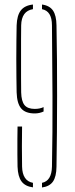

<svg xmlns="http://www.w3.org/2000/svg" viewBox="-20 -823 332 848"><path d="M53.5 -415Q53 -441.5 52.5 -480.5Q52 -519.5 52 -563Q52 -606.5 52.5 -645.8Q53 -685 53.5 -711Q55 -755 72 -777Q89 -799 125.5 -803V-782.5Q75 -774.5 73.5 -711Q73 -686.5 73 -647Q73 -607.5 73 -563Q73 -518.5 73 -479Q73 -439.5 73.5 -415Q74.5 -376 88.2 -359Q102 -342 133.5 -342Q156 -342 172.5 -350V-330.5Q154 -322 133.5 -322Q92.5 -322 73.8 -343.8Q55 -365.5 53.5 -415ZM165.5 5V-15.5Q208 -24 209.5 -87Q212.5 -237 211.8 -397.2Q211 -557.5 209.5 -711Q209.5 -774 165.5 -782.5V-803Q199 -798.5 214 -776.5Q229 -754.5 229.5 -711Q232.5 -560.5 232.2 -398.8Q232 -237 229.5 -87Q229 -43 214 -21.2Q199 0.5 165.5 5ZM57.5 -87Q57 -107.5 56.8 -141.5Q56.5 -175.5 56.8 -209.5Q57 -243.5 57.5 -264H77.5Q76 -175.5 77.5 -87Q79 -24 125.5 -15.5V4.5Q91 0 75 -21.8Q59 -43.5 57.5 -87Z"/></svg>

Font: Big Shoulders Stencil Display Thin
Style: Regular
Weight: 100
Designer: Patric King
Foundry: XO Type Co
Version: Version 1.000